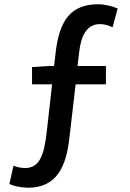

<svg xmlns="http://www.w3.org/2000/svg" viewBox="-20 -770 610 899"><path d="M111 109C245 109 290 11 305 -125L334 -375H476V-461H343L351 -528C359 -599 385 -657 447 -657C474 -657 492 -649 507 -642L531 -730C509 -740 472 -750 440 -750C311 -750 257 -674 240 -519L233 -461H209L130 -456V-375H224L199 -154C186 -35 162 16 97 17C78 16 60 13 43 6L24 91C42 101 74 108 111 109Z"/></svg>

Font: Source Han Sans JP Medium
Style: Regular
Weight: 500
Designer: Ryoko NISHIZUKA 西塚涼子 (kana, bopomofo & ideographs); Paul D. Hunt (Latin, Greek & Cyrillic); Sandoll Communications 산돌커뮤니
Foundry: Adobe
Version: Version 2.002;hotconv 1.0.116;makeotfexe 2.5.65601